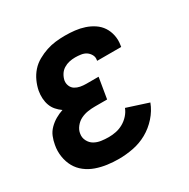

<svg xmlns="http://www.w3.org/2000/svg" viewBox="-128 -644 756 769"><g transform="rotate(-30 250.0 -260.0)"><path d="M210 8Q183 8 157 4.5Q131 1 106.5 -7.5Q82 -16 62 -31.5Q42 -47 30 -68.5Q18 -90 14 -116.5Q10 -143 15 -169Q18 -187 25 -204.5Q32 -222 46 -236Q60 -250 76.5 -259.5Q93 -269 111 -275Q98 -284 87.5 -296Q77 -308 71.5 -323Q66 -338 65 -355Q64 -372 67 -389Q71 -410 80.5 -431Q90 -452 105 -469Q120 -486 140.5 -497.5Q161 -509 182 -516Q203 -523 224.5 -525.5Q246 -528 268 -528Q291 -528 313.5 -525.5Q336 -523 357 -516Q378 -509 396 -497Q414 -485 425.5 -467.5Q437 -450 441.5 -428Q446 -406 442 -383L441 -376H330V-378Q333 -392 326.5 -403.5Q320 -415 310 -421.5Q300 -428 286.5 -430Q273 -432 260 -432Q246 -432 232.5 -429Q219 -426 207 -418.5Q195 -411 187.5 -399Q180 -387 177 -373Q175 -360 180 -348Q185 -336 195.5 -329.5Q206 -323 219 -320.5Q232 -318 246 -318H303L287 -222H230Q214 -222 197.5 -219.5Q181 -217 165.5 -209.5Q150 -202 138.5 -187.5Q127 -173 125 -157Q122 -140 130 -124.5Q138 -109 152 -101Q166 -93 183 -90.5Q200 -88 218 -88Q235 -88 252 -91.5Q269 -95 285 -104Q301 -113 313.5 -127Q326 -141 332 -157L431 -125Q419 -93 395 -66Q371 -39 340.5 -22Q310 -5 276 1.5Q242 8 210 8Z"/></g></svg>

Font: Iosevka
Style: Bold Italic
Weight: 700
Italic angle: -9°
Monospace: yes
Designer: Belleve Invis
Foundry: Belleve Invis
Version: Version 32.5.0; ttfautohint (v1.8.4)